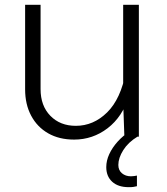

<svg xmlns="http://www.w3.org/2000/svg" viewBox="-20 -566 690 795"><path d="M148 -546V-197Q148 -128 188.5 -86.5Q229 -45 294 -45Q367 -45 423.5 -100.5Q480 -156 501 -268L514 -168Q487 -82 425.5 -35Q364 12 287 12Q225 12 179.5 -14Q134 -40 109 -87Q84 -134 84 -196V-546ZM555 -546V0H495L490 -141V-546ZM547 205Q539 207 532 208Q525 209 513 209Q469 209 444.5 186.5Q420 164 420 126Q420 99 432.5 72Q445 45 467.5 20Q490 -5 518 -22L549 0Q511 23 490.5 55.5Q470 88 470 117Q470 139 485 151.5Q500 164 522 164Q530 164 535.5 163Q541 162 547 161Z"/></svg>

Font: Azeret Mono ExtraLight
Style: Regular
Weight: 250
Designer: Martin Vácha
Foundry: Displaay
Version: Version 1.002